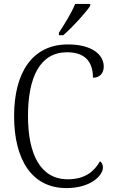

<svg xmlns="http://www.w3.org/2000/svg" viewBox="-20 -951 581 981"><path d="M281 -784V-771H303C349 -810 418 -886 441 -921V-931H364C346 -886 310 -828 281 -784ZM319 10C446 10 506 -56 506 -95C506 -110 500 -121 491 -127C462 -77 417 -35 326 -35C186 -35 123 -164 123 -358C123 -558 185 -684 323 -684C423 -684 455 -626 455 -554C488 -554 510 -575 510 -611C510 -671 451 -724 327 -724C146 -724 52 -581 52 -358C52 -135 143 10 319 10Z"/></svg>

Font: Noto Serif Devanagari SemiCondensed Light
Style: Regular
Weight: 300
Width: 4
Designer: Universal Thirst, Indian Type Foundry and the Monotype Design Team
Foundry: Monotype Imaging Inc.
Version: Version 2.004